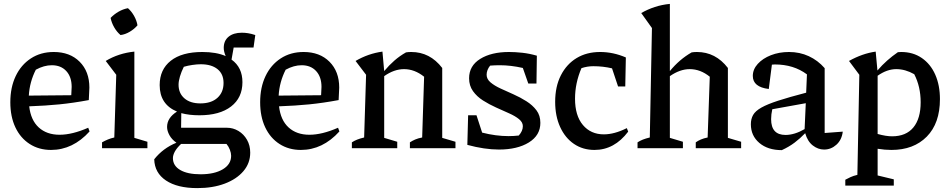

<svg xmlns="http://www.w3.org/2000/svg" viewBox="-20 -761 4880 986"><path d="M242 9Q180 9 132.5 -21.5Q85 -52 59 -107Q33 -162 33 -236Q33 -312 60.5 -370Q88 -428 138.5 -461Q189 -494 256 -494Q339 -494 389 -444Q439 -394 439 -311L436 -247Q355 -232 284.5 -225Q214 -218 130 -215Q138 -144 179 -106.5Q220 -69 286 -69Q351 -69 433 -105L440 -86Q354 9 242 9ZM164 -403Q132 -340 128 -270L346 -272L348 -315Q348 -366 320.5 -396Q293 -426 246 -426Q206 -426 164 -403Z M504 0V-30Q518 -38 533.5 -44.5Q549 -51 567 -55L577 -377L523 -448Q556 -468 593 -480Q630 -492 670 -496V-53L737 -33V0ZM637 -719Q656 -702 669 -678.5Q682 -655 686 -631Q670 -612 646.5 -598Q623 -584 599 -581Q580 -597 566.5 -620.5Q553 -644 548 -669Q565 -687 588 -700.5Q611 -714 637 -719Z M1004 -169Q951 -169 911 -180L910 -105H1145Q1177 -105 1204.5 -88.5Q1232 -72 1248.5 -43Q1265 -14 1265 23Q1265 77 1230 118Q1195 159 1134 182Q1073 205 993 205Q891 205 832.5 166Q774 127 772 57Q817 0 886 -28Q862 -45 850 -67Q838 -89 838 -109Q838 -156 889 -188Q800 -225 800 -324Q800 -404 857 -449Q914 -494 1019 -494Q1091 -494 1139 -473Q1129 -496 1129 -515Q1129 -552 1154 -572.5Q1179 -593 1222 -593Q1237 -593 1253.5 -590.5Q1270 -588 1291 -581L1282 -517H1180L1169 -455Q1225 -415 1225 -339Q1225 -259 1166.5 -214Q1108 -169 1004 -169ZM1009 -230Q1065 -230 1096.5 -258.5Q1128 -287 1128 -335Q1128 -381 1097 -406Q1066 -431 1011 -431Q992 -431 968 -427.5Q944 -424 924 -418Q911 -392 904 -368Q897 -344 897 -326Q897 -282 927 -256Q957 -230 1009 -230ZM868 51Q868 90 905.5 112Q943 134 1010 134Q1081 134 1124 108.5Q1167 83 1167 39Q1167 25 1160.5 8Q1154 -9 1143 -22H910Q887 0 877.5 18Q868 36 868 51Z M1525 9Q1463 9 1415.5 -21.5Q1368 -52 1342 -107Q1316 -162 1316 -236Q1316 -312 1343.5 -370Q1371 -428 1421.5 -461Q1472 -494 1539 -494Q1622 -494 1672 -444Q1722 -394 1722 -311L1719 -247Q1638 -232 1567.5 -225Q1497 -218 1413 -215Q1421 -144 1462 -106.5Q1503 -69 1569 -69Q1634 -69 1716 -105L1723 -86Q1637 9 1525 9ZM1447 -403Q1415 -340 1411 -270L1629 -272L1631 -315Q1631 -366 1603.5 -396Q1576 -426 1529 -426Q1489 -426 1447 -403Z M1787 0V-30Q1799 -38 1814 -44Q1829 -50 1850 -55L1860 -377L1806 -448Q1871 -486 1944 -496L1953 -396Q1978 -426 2005.5 -450Q2033 -474 2065 -492Q2077 -494 2092 -494Q2188 -494 2251 -412V-53L2319 -33V0H2085V-30Q2097 -38 2112 -44.5Q2127 -51 2148 -55L2158 -367Q2109 -406 2055 -406Q2004 -406 1953 -370V-53L2020 -33V0Z M2380 -17 2384 -169H2427L2456 -80Q2491 -71 2525 -66.5Q2559 -62 2592 -62Q2617 -62 2644 -65Q2665 -88 2665 -113Q2665 -133 2645.5 -149Q2626 -165 2594.5 -179Q2563 -193 2527.5 -209Q2492 -225 2460.5 -245Q2429 -265 2409 -293Q2389 -321 2389 -359Q2389 -423 2446 -458.5Q2503 -494 2594 -494Q2626 -494 2662.5 -490Q2699 -486 2737 -475L2735 -332H2693L2665 -412Q2603 -426 2547 -426Q2521 -426 2497 -424Q2488 -413 2483.5 -401Q2479 -389 2479 -377Q2479 -355 2499 -338Q2519 -321 2550.5 -306.5Q2582 -292 2617 -276.5Q2652 -261 2683.5 -241Q2715 -221 2735 -194.5Q2755 -168 2755 -130Q2755 -66 2696 -29.5Q2637 7 2542 7Q2506 7 2465 1Q2424 -5 2380 -17Z M3033 9Q2973 9 2927.5 -22Q2882 -53 2856.5 -109Q2831 -165 2831 -238Q2831 -317 2860.5 -374.5Q2890 -432 2941.5 -463Q2993 -494 3062 -494Q3129 -494 3194 -466L3191 -317H3154L3123 -410Q3077 -421 3027 -421Q2996 -421 2966 -411Q2933 -334 2933 -254Q2933 -167 2973.5 -119Q3014 -71 3081 -71Q3135 -71 3199 -103L3206 -85Q3135 9 3033 9Z M3254 0V-30Q3266 -38 3281 -44Q3296 -50 3317 -55L3328 -617L3273 -694Q3306 -713 3342.5 -725Q3379 -737 3420 -741V-396Q3469 -456 3532 -492Q3545 -494 3559 -494Q3655 -494 3718 -412V-53L3786 -33V0H3553V-30Q3564 -38 3579 -44.5Q3594 -51 3614 -55L3625 -367Q3577 -406 3522 -406Q3472 -406 3420 -370V-53L3487 -33V0Z M3995 10Q3923 10 3879.5 -27Q3836 -64 3836 -123Q3836 -150 3847.5 -170.5Q3859 -191 3890 -208.5Q3921 -226 3976.5 -244Q4032 -262 4120 -285L4124 -379Q4056 -430 3959 -430Q3952 -430 3944 -429L3928 -304Q3846 -314 3846 -371Q3846 -405 3871.5 -433Q3897 -461 3939 -477.5Q3981 -494 4032 -494Q4087 -494 4133.5 -472.5Q4180 -451 4215 -411V-78L4308 -85Q4303 -43 4275.5 -18Q4248 7 4212 7Q4181 7 4154 -14Q4127 -35 4115 -77Q4089 -50 4060.5 -28.5Q4032 -7 3995 10ZM3940 -149Q3940 -68 4014 -68Q4060 -68 4112 -98L4118 -231L3946 -200Q3943 -187 3941.5 -174Q3940 -161 3940 -149Z M4321 192V162Q4334 155 4348 148.5Q4362 142 4383 137L4393 -377L4340 -448Q4374 -467 4408 -479Q4442 -491 4477 -496L4486 -399Q4510 -427 4536 -450Q4562 -473 4591 -493Q4600 -494 4608 -494Q4669 -494 4714 -463Q4759 -432 4783 -377.5Q4807 -323 4807 -252Q4807 -128 4739.5 -59.5Q4672 9 4558 9Q4524 9 4487 3V140L4570 160V192ZM4583 -406Q4535 -406 4487 -372V-73Q4530 -61 4561 -61Q4633 -61 4670.5 -106.5Q4708 -152 4708 -236Q4708 -316 4675 -380Q4629 -406 4583 -406Z"/></svg>

Font: Piazzolla Medium
Style: Regular
Weight: 500
Designer: Juan Pablo del Peral
Foundry: Huerta Tipografica
Version: Version 1.330